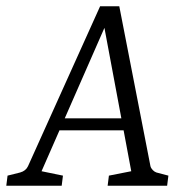

<svg xmlns="http://www.w3.org/2000/svg" viewBox="-31 -590 587 610"><path d="M150 -214H386L396 -176H133ZM447 -62Q449 -55 454.5 -49.5Q460 -44 466 -42L504 -32L500 0H311L315 -32L386 -46L293 -543H319L101 -46L169 -32L165 0H-11L-7 -32L33 -42Q51 -47 58 -62L287 -570H348Z"/></svg>

Font: Yrsa Light
Style: Italic
Weight: 300
Italic angle: -7.10001°
Designer: Anna Giedrys (Yrsa+Rasa design), David Brezina (Yrsa art-direction, Rasa art-direction, design)
Foundry: Rosetta Type Foundry
Version: Version 2.004